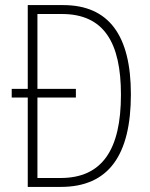

<svg xmlns="http://www.w3.org/2000/svg" viewBox="-20 -734 590 754"><path d="M228 -714H89V-385H26V-351H89V0H219C406 0 494 -124 494 -364C494 -594 408 -714 228 -714ZM223 -679C388 -679 455 -567 455 -362C455 -146 381 -35 218 -35H127V-351H278V-385H127V-679Z"/></svg>

Font: Noto Sans Devanagari Condensed ExtraLight
Style: Regular
Weight: 200
Width: 3
Designer: Jelle Bosma - Monotype Design Team
Foundry: Monotype Imaging Inc.
Version: Version 2.004